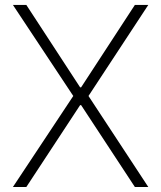

<svg xmlns="http://www.w3.org/2000/svg" viewBox="-20 -747 644 767"><path d="M85.2 -727.3 300.1 -398.1H304L518.8 -727.3H572.4L333.5 -363.6L572.4 0H518.8L304 -327.1H300.1L85.2 0H31.6L272.7 -363.6L31.6 -727.3Z"/></svg>

Font: Inter Extra Light BETA
Style: Regular
Weight: 200
Designer: Rasmus Andersson
Foundry: rsms
Version: Version 3.011;git-f93a4a705